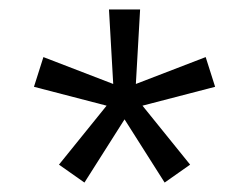

<svg xmlns="http://www.w3.org/2000/svg" viewBox="-20 -688 528 407"><path d="M244 -435 159 -301 105 -339 206 -464 52 -504 72 -567 220 -510 211 -668H277L268 -510L416 -567L436 -504L282 -464L383 -339L329 -301Z"/></svg>

Font: Gantari
Style: Regular
Weight: 400
Designer: Anugrah Pasau
Foundry: Lafontype
Version: Version 1.000; ttfautohint (v1.8.4)